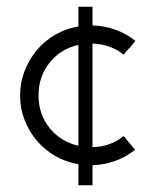

<svg xmlns="http://www.w3.org/2000/svg" viewBox="-20 -485 469 573"><path d="M349 -79 383 -38Q357 -17 324.5 -5Q292 7 256 8V68H214V5Q177 -1 145 -19.5Q113 -38 90 -65Q67 -92 53.5 -126.5Q40 -161 40 -200Q40 -239 53.5 -273.5Q67 -308 90 -335.5Q113 -363 145 -381.5Q177 -400 214 -406V-465H256V-409Q293 -408 325.5 -396Q358 -384 384 -363Q376 -352 367 -342.5Q358 -333 349 -322Q310 -353 256 -355V-46Q310 -47 349 -79ZM95 -200Q95 -144 128 -103Q161 -62 214 -50V-351Q161 -339 128 -298Q95 -257 95 -200Z"/></svg>

Font: Josefin Sans
Style: Regular
Weight: 400
Designer: Santiago Orozco
Foundry: Typemade
Version: Version 1.0